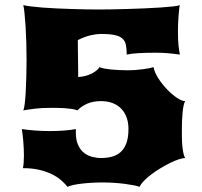

<svg xmlns="http://www.w3.org/2000/svg" viewBox="-20 -723 787 748"><path d="M69.3 -67.9Q73.2 -85.9 73.2 -116.7Q73.2 -130.4 72.5 -145.3Q71.8 -160.2 70.6 -174.1Q69.3 -188 67.9 -200Q66.4 -211.9 64.9 -220.2Q91.3 -216.3 118.4 -214.4Q145.5 -212.4 173.3 -212.4Q201.2 -212.4 228.8 -214.4Q256.3 -216.3 275.9 -220.2Q275.4 -216.3 275.4 -213.1Q275.4 -210 275.4 -206.5Q275.4 -177.7 284.2 -158.4Q293 -139.2 306.9 -127.9Q320.8 -116.7 338.4 -112.1Q356 -107.4 373.5 -107.4Q396.5 -107.4 416 -112.5Q435.5 -117.7 450 -130.6Q464.4 -143.6 472.4 -165.3Q480.5 -187 480.5 -220.2Q480.5 -246.1 472.9 -266.4Q465.3 -286.6 451.4 -300.5Q437.5 -314.5 417.7 -321.8Q397.9 -329.1 374 -329.1Q341.3 -329.1 318.6 -318.6Q295.9 -308.1 281.7 -293Q272 -296.9 258.1 -298.8Q244.1 -300.8 229.2 -301.8Q214.4 -302.7 199.7 -302.7Q185.1 -302.7 173.8 -302.7Q157.2 -302.7 143.6 -302Q129.9 -301.3 117.7 -299.8Q105.5 -298.3 94 -296.6Q82.5 -294.9 70.8 -293Q73.7 -298.8 76.2 -317.6Q78.6 -336.4 80.1 -363.3Q81.5 -390.1 82.5 -422.6Q83.5 -455.1 83.5 -488.3Q83.5 -523.4 82.5 -557.9Q81.5 -592.3 79.6 -621.6Q77.6 -650.9 75.4 -672.4Q73.2 -693.8 70.8 -703.1Q82.5 -700.2 102.3 -697.8Q122.1 -695.3 147 -693.4Q171.9 -691.4 200.2 -690.2Q228.5 -689 257.3 -688Q286.1 -687 313.5 -686.5Q340.8 -686 363.8 -686Q383.8 -686 413.6 -686.5Q443.4 -687 476.6 -688Q509.8 -689 543.5 -690.4Q577.1 -691.9 605.7 -693.8Q634.3 -695.8 654.3 -698Q674.3 -700.2 680.7 -703.1Q679.2 -699.2 678 -687.3Q676.8 -675.3 675.5 -660.4Q674.3 -645.5 673.8 -630.1Q673.3 -614.7 673.3 -604Q673.3 -584.5 673.8 -570.3Q674.3 -556.2 675.5 -545.4Q676.8 -534.7 678 -526.4Q679.2 -518.1 680.7 -510.3Q653.3 -514.2 632.3 -515.9Q611.3 -517.6 587.9 -517.6Q547.9 -517.6 518.8 -515.9Q489.7 -514.2 473.6 -510.3Q473.6 -531.7 470.7 -547.1Q467.8 -562.5 457.5 -572.3Q447.3 -582 427 -586.4Q406.7 -590.8 372.6 -590.8Q356.4 -590.8 333.7 -585.7Q311 -580.6 283.2 -566.9Q283.2 -552.2 283.4 -533.7Q283.7 -515.1 283.9 -495.8Q284.2 -476.6 284.4 -457.8Q284.7 -439 284.7 -422.9Q314 -424.8 336.4 -436Q358.9 -447.3 367.7 -461.4Q375.5 -458 387.5 -455.8Q399.4 -453.6 414.1 -452.1Q428.7 -450.7 445.1 -450Q461.4 -449.2 478 -449.2Q493.2 -449.2 508.5 -450.4Q523.9 -451.7 537.4 -453.4Q550.8 -455.1 561.5 -457.3Q572.3 -459.5 578.1 -461.4Q582 -440.9 596.9 -417.7Q611.8 -394.5 630.9 -374.8Q649.9 -355 669.2 -342Q688.5 -329.1 701.2 -329.1Q697.8 -323.2 695.3 -311.8Q692.9 -300.3 691.4 -285.2Q689.9 -270 689.2 -252.9Q688.5 -235.8 688.5 -218.8Q688.5 -201.2 688.7 -184.6Q689 -168 690.4 -153.6Q691.9 -139.2 694.3 -127.2Q696.8 -115.2 701.2 -107.4Q691.9 -107.4 676.5 -102.3Q661.1 -97.2 643.1 -88.4Q625 -79.6 606 -68.1Q586.9 -56.6 570.3 -44.2Q553.7 -31.7 541.3 -19Q528.8 -6.3 523.9 4.9Q517.1 2 502 -1Q486.8 -3.9 467 -6.6Q447.3 -9.3 424.8 -10.7Q402.3 -12.2 380.9 -12.2Q359.4 -12.2 338.1 -11Q316.9 -9.8 298.3 -7.6Q279.8 -5.4 265.4 -2.2Q251 1 243.2 4.9Q234.4 -5.9 220.7 -18.6Q207 -31.2 186.3 -42.2Q165.5 -53.2 136.7 -60.5Q107.9 -67.9 69.3 -67.9Z"/></svg>

Font: Arbutus
Style: Regular
Weight: 400
Designer: Karolina Lach
Foundry: Sorkin Type Co.
Version: Version 1.003